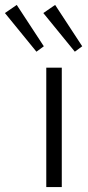

<svg xmlns="http://www.w3.org/2000/svg" viewBox="-100 -760 359 780"><path d="M151 -485V0H88V-485ZM124 -740 234 -572 204 -550 76 -707ZM-32 -740 78 -572 48 -550 -80 -707Z"/></svg>

Font: Exo 2 Light
Style: Regular
Weight: 300
Designer: Natanael Gama
Foundry: Natanael Gama
Version: Version 2.010